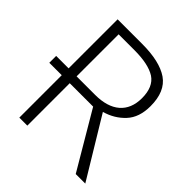

<svg xmlns="http://www.w3.org/2000/svg" viewBox="-193 -850 986 986"><g transform="rotate(45 300.0 -357.0)"><path d="M100.1 -713.9V-357.9H9.8V-308.1H100.1V0H158.2V-308.1H328.1L509.8 0H579.1L382.8 -324.2C426.3 -336.4 462.9 -358.4 491.7 -389.6C520.5 -420.4 535.2 -463.4 535.2 -518.1C535.2 -589.4 513.7 -639.6 470.7 -669.4C427.2 -699.2 363.3 -713.9 277.8 -713.9ZM272.9 -663.1C340.8 -663.1 391.6 -652.3 425.3 -630.9C458.5 -608.9 475.1 -570.8 475.1 -516.1C475.1 -413.1 408.7 -357.9 293 -357.9H158.2V-663.1Z"/></g></svg>

Font: Noto Reveo Sans
Style: Regular
Weight: 300
Designer: Monotype Design Team
Foundry: Monotype Imaging Inc.
Version: Version 2.007